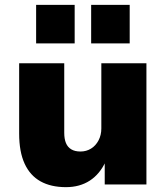

<svg xmlns="http://www.w3.org/2000/svg" viewBox="-20 -761 685 792"><path d="M252 11Q190 11 147 -13Q104 -37 81.5 -86Q59 -135 59 -210V-500H245V-213Q245 -188 252 -171Q259 -154 274 -145Q289 -136 312 -136Q336 -136 355.5 -148Q375 -160 386.5 -182Q398 -204 398 -231V-500H584V0H412V-95H416Q392 -43 350.5 -16Q309 11 252 11ZM356 -582V-741H515V-582ZM129 -582V-741H288V-582Z"/></svg>

Font: Nunito Sans 9pt Black
Style: Regular
Weight: 900
Version: Version 3.101;gftools[0.9.27]